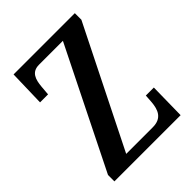

<svg xmlns="http://www.w3.org/2000/svg" viewBox="-204 -823 933 933"><g transform="rotate(-45 262.5 -357.0)"><path d="M32 0H487L490 -187H435L432 -144C428 -97 413 -54 350 -54H167L474 -669V-714H53L48 -527H103L107 -575C111 -622 123 -660 174 -660H338L32 -44Z"/></g></svg>

Font: Noto Serif Hebrew ExtraCondensed SemiBold
Style: Regular
Weight: 600
Width: 2
Designer: Monotype Design Team
Foundry: Monotype Imaging Inc.
Version: Version 2.004